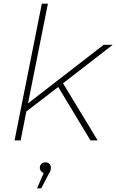

<svg xmlns="http://www.w3.org/2000/svg" viewBox="-20 -762 632 1042"><path d="M59 0 207 -742H240L132 -201L543 -519H592L322 -310L510 0H471L296 -290L123 -157L92 0ZM181 260 217 177Q210 175 205 169Q196 160 196 149Q196 136 204.5 127.5Q213 119 226 119Q240 119 248 127Q256 135 256 148Q256 156 254 163.5Q252 171 245 181L204 260Z"/></svg>

Font: Montserrat Thin ExtraLight
Style: Italic
Weight: 250
Italic angle: -11.3°
Version: Version 9.000